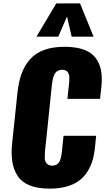

<svg xmlns="http://www.w3.org/2000/svg" viewBox="-20 -1097 619 1129"><path d="M194.3 -881.3H322.8L374 -1000L401.4 -881.3H530.3L450.7 -1077.1H311ZM272.5 12.2C308.9 12.2 341.6 8.2 370.4 0.2C399.2 -7.7 423.3 -18.7 442.6 -32.7C462 -46.7 478.4 -64 491.9 -84.5C505.5 -105 515.8 -126.8 522.9 -149.9C530.1 -173 535.2 -198.7 538.1 -227.1L545.4 -298.3H353.5L344.2 -207.5C342.9 -195.5 341.6 -185.6 340.1 -178C338.6 -170.3 335.9 -161.7 332 -152.1C328.1 -142.5 322.3 -135.3 314.7 -130.4C307 -125.5 297.7 -123 286.6 -123C272.3 -123 261.5 -127.4 254.2 -136.2C246.8 -145 243.2 -155.7 243.2 -168.2C243.2 -180.7 243.7 -193.8 244.6 -207.5L285.6 -602.1C286.9 -613.8 288.5 -623.6 290.3 -631.6C292.1 -639.6 295.1 -648.3 299.3 -657.7C303.5 -667.2 309.6 -674.3 317.4 -679.2C325.2 -684.1 334.6 -686.5 345.7 -686.5C353.5 -686.5 360.2 -685.4 365.7 -683.1C371.3 -680.8 375.5 -677.4 378.4 -672.9C381.3 -668.3 383.6 -663.7 385.3 -659.2C386.9 -654.6 387.7 -648.6 387.7 -641.1C387.7 -633.6 387.6 -627.4 387.5 -622.6C387.3 -617.7 386.7 -611.3 385.7 -603.5L376.5 -515.6H568.4L576.2 -587.9C577.8 -602.9 578.6 -617.2 578.6 -630.9C578.6 -649.1 577.1 -666 574.2 -681.6C569.3 -709 559.1 -733.5 543.5 -755.1C527.8 -776.8 504.6 -793.3 473.9 -804.7C443.1 -816.1 405.1 -821.8 359.9 -821.8C313.6 -821.8 273.7 -815.7 240 -803.5C206.3 -791.3 178.7 -773.1 157.2 -749C135.7 -724.9 119.1 -696.8 107.2 -664.6C95.3 -632.3 87.1 -594.2 82.5 -550.3L51.8 -258.8C49.5 -238.3 48.3 -218.9 48.3 -200.7C48.7 -180.5 50.1 -161.9 52.7 -145C57.9 -112.8 68.7 -84.6 85 -60.5C101.2 -36.5 125 -18.3 156.2 -6.1C187.5 6.1 226.2 12.2 272.5 12.2Z"/></svg>

Font: Oswald
Style: Heavy
Weight: 800
Designer: Vernon Adams
Foundry: Vernon Adams
Version: 3.0; ttfautohint (v0.95.6-bc232) -l 8 -r 50 -G 200 -x 0 -w "